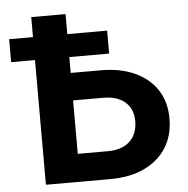

<svg xmlns="http://www.w3.org/2000/svg" viewBox="-52 -779 814 830"><g transform="rotate(-5 355.0 -364.0)"><path d="M262.7 -472.2H393.1Q478.5 -472.2 540.8 -443.6Q603 -415 637 -362.8Q670.9 -310.5 670.9 -239.3Q670.9 -165.5 637 -112.1Q603 -58.6 540.8 -29.3Q478.5 0 393.1 0H113.8V-727.5H262.7ZM262.7 -353V-121.1H393.1Q454.1 -121.1 488.3 -152.6Q522.5 -184.1 522.5 -240.7Q522.5 -293.5 488.3 -323.2Q454.1 -353 393.1 -353ZM10.3 -541V-640.6H435.5V-541Z"/></g></svg>

Font: Inter-Bold
Style: Bold
Weight: 700
Designer: Rasmus Andersson
Foundry: rsms
Version: Version 4.000;git-a52131595